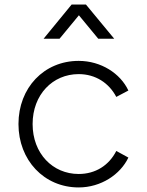

<svg xmlns="http://www.w3.org/2000/svg" viewBox="-20 -810 644 842"><path d="M325 12C423 12 508 -45 543 -119L490 -148C458 -85 399 -47 325 -47C211 -47 123 -137 123 -266C123 -395 211 -485 325 -485C399 -485 458 -446 490 -385L543 -413C508 -488 423 -543 325 -543C173 -543 61 -425 61 -266C61 -108 173 12 325 12ZM171 -640H241L326 -743L411 -640H481L357 -790H294Z"/></svg>

Font: Mluvka Light
Style: Regular
Weight: 300
Designer: Modified by Jiří Krblich, Original typeface by Gumpita Rahayu
Foundry: Gumpita Rahayu & Jiří Krblich
Version: Version 2.000;Glyphs 3.1.1 (3134)